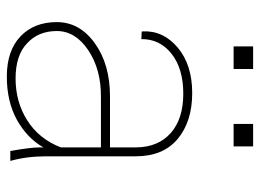

<svg xmlns="http://www.w3.org/2000/svg" viewBox="-120 -638 769 568"><g transform="rotate(90 264.0 -353.5)"><path d="M415.5 -149.4V-268.1H266.1Q184.6 -268.6 127.9 -230.5Q71.3 -192.4 71.3 -137.7Q71.3 -83 107.4 -49.8Q142.6 -15.6 211.9 -15.6Q281.2 -15.6 335.9 -50.3Q390.6 -85 415.5 -149.4ZM415.5 -89.4V-97.7Q388.2 -49.8 334 -19.5Q279.3 10.7 204.1 10.3Q128.9 9.8 86.9 -30.3Q44.9 -70.3 44.9 -137.7Q44.9 -205.1 107.4 -250Q169.9 -294.9 264.6 -294.9H415.5V-372.1Q415 -437.5 373 -474.6Q331.1 -511.7 256.8 -511.7Q182.6 -511.7 138.7 -477.1Q94.7 -442.4 95.2 -387.7L73.2 -388.7L72.3 -391.1Q69.3 -452.1 120.1 -495.1Q170.9 -538.1 254.9 -538.1Q338.9 -538.1 390.6 -495.1Q441.9 -452.1 441.9 -371.1V-106.4Q441.9 -48.3 455.6 0H426.3Q415.5 -58.6 415.5 -89.4ZM183.6 -660.6H116.7V-718.3H183.6ZM412.6 -660.6H346.2V-718.3H412.6Z"/></g></svg>

Font: Roboto-Thin
Style: Regular
Weight: 250
Designer: Google
Version: Version 1.100141; 2013; ttfautohint (v0.94.14-c901) -l 8 -r 